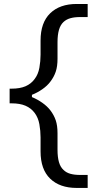

<svg xmlns="http://www.w3.org/2000/svg" viewBox="-20 -761 508 968"><path d="M422 186.5H366.5Q281.5 186.5 233 139.8Q184.5 93 184.5 2.5V-68.5Q184.5 -101.5 178.5 -134.8Q172.5 -168 154.5 -192Q137 -215.5 108.8 -227.8Q80.5 -240 38.5 -240H28.5V-314H38.5Q80.5 -314 108.8 -326.2Q137 -338.5 154.5 -362.5Q172.5 -386 178.5 -419.2Q184.5 -452.5 184.5 -485.5V-556.5Q184.5 -647 233 -694Q281.5 -741 366.5 -741H422V-675H383.5Q355.5 -675 335 -669.2Q314.5 -663.5 300 -650Q284.5 -635.5 277.2 -610.2Q270 -585 270 -548.5V-465Q270 -426 261 -399.5Q252 -373 234 -349.5Q218.5 -328.5 193.2 -311Q168 -293.5 141 -283V-271.5Q168 -260.5 193 -243Q218 -225.5 234 -204.5Q252 -181 261 -154.5Q270 -128 270 -89V-5.5Q270 31 277.2 56.2Q284.5 81.5 300 95.5Q314 109.5 334.8 115.2Q355.5 121 383.5 121H422Z"/></svg>

Font: Myanmar Ethnic
Style: Regular
Weight: 400
Designer: Khon Soe Zaw Thu
Foundry: PaOh Unicode khonsoezawthu@gmail.com and @hotmail.com
Version: Version 1.01 September 27, 2016